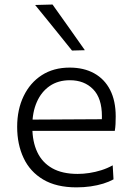

<svg xmlns="http://www.w3.org/2000/svg" viewBox="-20 -798 568 828"><path d="M310 10Q223 10 166.2 -23.8Q109.5 -57.5 81.8 -116.5Q54 -175.5 54 -251Q54 -325.5 81.8 -383.2Q109.5 -441 160.2 -473.8Q211 -506.5 280.5 -506.5Q341.5 -506.5 386.2 -481.8Q431 -457 455 -410Q479 -363 479 -295.5Q479 -277.5 478.2 -262.8Q477.5 -248 475 -233.5L418 -266.5Q419 -274.5 419.2 -282Q419.5 -289.5 419.5 -296.5Q419.5 -374.5 381.5 -413.2Q343.5 -452 281.5 -452Q230.5 -452 194.2 -427Q158 -402 138.8 -358Q119.5 -314 119.5 -257.5V-249Q119.5 -187 140.8 -142Q162 -97 205.2 -72.5Q248.5 -48 315 -48Q339.5 -48 365.5 -52Q391.5 -56 417 -64Q442.5 -72 466 -85L469.5 -24.5Q450.5 -14 425.5 -6.2Q400.5 1.5 371 5.8Q341.5 10 310 10ZM82.5 -233.5V-282L434 -284L475 -270.5V-233.5ZM290.5 -580Q264 -613 237.8 -645.5Q211.5 -678 185 -710.8Q158.5 -743.5 131.5 -776.5L206.5 -778.5Q241.5 -729.5 276.2 -680.5Q311 -631.5 346 -581.5Z"/></svg>

Font: Commissioner Thin Light
Style: Regular
Weight: 300
Version: Version 1.000